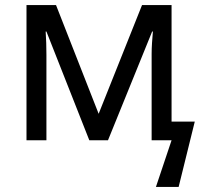

<svg xmlns="http://www.w3.org/2000/svg" viewBox="-20 -556 795 761"><path d="M752 -74 688 185H598L660 0H581V-342Q581 -363 582.5 -385.5Q584 -408 586 -431H583L408 0H334L164 -431H161Q164 -386 164 -339V0H85V-536H202L371 -105L543 -536H660V-74Z"/></svg>

Font: Apis
Style: Regular
Weight: 400
Designer: Monotype Design Team
Foundry: Monotype Imaging Inc.
Version: Version 2.000; build 0001